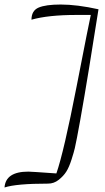

<svg xmlns="http://www.w3.org/2000/svg" viewBox="-34 -740 465 848"><path d="M401 -699Q398 -684 379.5 -565Q361 -446 339.5 -319.5Q318 -193 306 -132Q300 -102 296.5 -86Q293 -70 282 -35.5Q271 -1 258.5 18.5Q246 38 225 54.5Q204 71 178 71Q38 71 -14 88Q-9 18 91 18Q103 18 215 26Q248 -69 304.5 -359Q361 -649 367 -674H304Q179 -674 105 -653Q105 -693 136.5 -706.5Q168 -720 234 -720Q306 -720 401 -699Z"/></svg>

Font: Dancing Script
Style: Regular
Weight: 400
Designer: Pablo Impallari
Foundry: Pablo Impallari. www.impallari.com
Version: Version 1.002